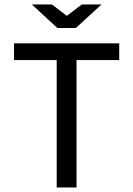

<svg xmlns="http://www.w3.org/2000/svg" viewBox="-20 -830 590 850"><path d="M507.8 -564V-638.2H42V-564H231V0H318.8V-564ZM121.1 -810.1 233.9 -706.1H315.9L429.2 -810.1H341.8L275.9 -759.8L210 -810.1ZM0 -638.2Z"/></svg>

Font: CodeNewRoman Nerd Font Mono
Style: Regular
Weight: 400
Monospace: yes
Designer: Sam Radian
Foundry: Code New Roman
Version: Version 2.00 November 29, 2014;Nerd Fonts 3.2.1